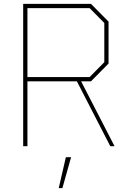

<svg xmlns="http://www.w3.org/2000/svg" viewBox="-20 -757 683 994"><path d="M100 0V-737H451L542 -645V-428L451 -336H400L573 0H551L378 -336H122V0ZM122 -358H444L520 -435V-638L444 -715H122ZM284 217 321 57H348L303 217Z"/></svg>

Font: Tomorrow Thin
Style: Regular
Weight: 250
Designer: Tony de Marco, Monica Rizzolli
Foundry: Just in Type
Version: Version 2.002